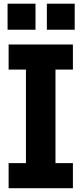

<svg xmlns="http://www.w3.org/2000/svg" viewBox="-20 -994 430 1014"><path d="M25.5 -626.5V-759H365V-626.5H273V-132.5H365V0H25.5V-132.5H117V-626.5ZM20 -974.5H167.5V-837H20ZM227.5 -974.5H374.5V-837H227.5Z"/></svg>

Font: Hepta Slab ExtraLight
Style: Bold
Weight: 700
Version: Version 1.102